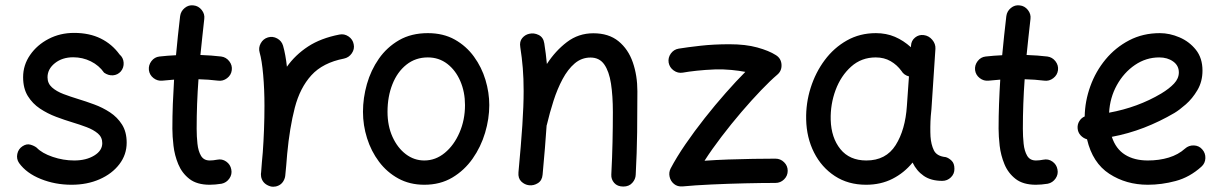

<svg xmlns="http://www.w3.org/2000/svg" viewBox="-20 -660 4632 726"><path d="M437 -390.1Q424.8 -376.5 407.2 -375.2Q389.6 -374 373.5 -385.3Q354.5 -412.6 323.5 -428Q292.5 -443.4 256.8 -443.4Q215.3 -443.4 187.5 -421.1Q159.7 -398.9 159.7 -367.7Q159.7 -344.7 176.5 -329.6Q193.4 -314.5 220 -304.4Q246.6 -294.4 275.4 -285.6Q304.2 -276.9 336.2 -265.1Q368.2 -253.4 396 -235.1Q423.8 -216.8 441.4 -189Q459 -161.1 459 -120.6Q459 -75.2 431.4 -39.1Q403.8 -2.9 356.7 17.8Q309.6 38.6 250.5 38.6Q188.5 38.6 134.3 16.8Q80.1 -4.9 52.2 -43.5Q41.5 -59.1 45.4 -77.9Q49.3 -96.7 64.9 -106.9Q80.6 -117.2 95 -113Q109.4 -108.9 118.7 -101.6Q138.7 -80.6 179 -66.9Q219.2 -53.2 260.7 -53.2Q305.7 -53.2 336.2 -71.8Q366.7 -90.3 366.7 -118.7Q366.7 -141.1 350.1 -155.3Q333.5 -169.4 307.6 -179.2Q281.7 -189 253.9 -197.3Q224.6 -206.1 192.1 -218.3Q159.7 -230.5 131.3 -249.3Q103 -268.1 85.2 -296.9Q67.4 -325.7 67.4 -368.2Q67.4 -414.1 93.8 -452.1Q120.1 -490.2 163.8 -512.9Q207.5 -535.6 259.8 -535.6Q317.9 -535.6 360.8 -514.4Q403.8 -493.2 432.1 -454.1Q446.3 -441.9 447.5 -423.1Q448.7 -404.3 437 -390.1Z M856.4 -394.5Q854 -376 838.6 -364.3Q823.2 -352.5 804.7 -355Q769.5 -359.4 730.5 -360.4Q727.1 -314 725.3 -267.3Q723.6 -220.7 723.6 -173.3Q723.6 -144 726.6 -116.5Q729.5 -88.9 740 -71Q750.5 -53.2 772.9 -53.2Q786.1 -53.2 801.3 -56.2Q819.8 -60.1 835.4 -49.1Q851.1 -38.1 854.5 -19.5Q858.4 -1 847.4 14.9Q836.4 30.8 817.9 34.7Q805.7 36.6 794.4 37.6Q783.2 38.6 772.9 38.6Q724.6 38.6 696.3 16.6Q668 -5.4 654.1 -39.1Q640.1 -72.8 636 -108.9Q631.8 -145 631.8 -173.3Q631.8 -220.2 633.5 -266.6Q635.3 -313 638.2 -358.9Q615.7 -357.4 594.2 -355Q575.7 -353 560.5 -364.7Q545.4 -376.5 543 -395Q541 -413.6 552.7 -429Q564.5 -444.3 583 -446.3Q613.3 -449.7 645.5 -451.2Q648.9 -488.3 652.8 -525.4Q656.7 -562.5 661.1 -599.1Q663.6 -617.7 678.5 -629.9Q693.4 -642.1 711.9 -639.6Q730.5 -637.7 742.7 -622.3Q754.9 -606.9 752.4 -588.4Q748.5 -554.2 744.9 -520Q741.2 -485.8 737.8 -452.1Q779.3 -450.7 816.4 -446.3Q835 -443.8 846.9 -428.5Q858.9 -413.1 856.4 -394.5Z M1008.3 45.9Q1001.5 44.9 995.1 42Q972.2 32.2 967.3 8.3Q967.3 7.8 967.3 7.3Q967.3 6.8 967.3 6.3Q966.3 1 966.8 -4.9Q966.8 -6.3 967.3 -7.8Q968.8 -26.9 970.2 -45.9Q971.7 -64.9 973.6 -83.5Q976.6 -125 978.3 -170.2Q980 -215.3 980 -259.8Q980 -322.3 975.1 -377.2Q970.2 -432.1 961.9 -460.9Q956.5 -479 965.8 -496.1Q975.1 -513.2 993.2 -518.6Q1011.2 -523.9 1028.1 -514.6Q1044.9 -505.4 1050.3 -487.3Q1055.2 -470.2 1058.8 -450.2Q1062.5 -430.2 1064.9 -407.7Q1096.7 -452.6 1144.8 -484.1Q1192.9 -515.6 1263.2 -529.3Q1281.7 -533.2 1297.9 -522.2Q1314 -511.2 1317.4 -492.7Q1321.3 -474.6 1310.3 -458.5Q1299.3 -442.4 1280.8 -438.5Q1200.7 -422.9 1157.5 -375.5Q1114.3 -328.1 1094.7 -252.7Q1075.2 -177.2 1065.9 -78.1Q1062.5 -33.2 1058.6 4.4Q1058.1 10.3 1055.7 16.1Q1055.7 16.1 1055.7 16.6Q1055.2 17.1 1055.2 17.6Q1045.9 40.5 1021.5 45.4Q1020.5 45.4 1020 45.4Q1020 45.4 1019.5 45.4Q1014.2 46.4 1008.3 45.9Z M1597.7 -534.7Q1656.2 -534.7 1699.7 -510.3Q1743.2 -485.8 1772.2 -445.8Q1801.3 -405.8 1815.7 -357.9Q1830.1 -310.1 1830.1 -262.7Q1830.1 -210.9 1814.2 -157.7Q1798.3 -104.5 1767.1 -60.1Q1735.8 -15.6 1690.2 11.5Q1644.5 38.6 1584.5 38.6Q1529.3 38.6 1486.1 14.9Q1442.9 -8.8 1413.1 -48.6Q1383.3 -88.4 1367.9 -137.5Q1352.5 -186.5 1352.5 -237.3Q1352.5 -289.6 1367.4 -342Q1382.3 -394.5 1412.6 -438Q1442.9 -481.4 1489 -508.1Q1535.2 -534.7 1597.7 -534.7ZM1597.7 -442.9Q1551.3 -442.9 1516.8 -415.5Q1482.4 -388.2 1463.9 -341.6Q1445.3 -294.9 1445.3 -237.3Q1445.3 -184.1 1464.1 -142.6Q1482.9 -101.1 1514.4 -77.1Q1545.9 -53.2 1584.5 -53.2Q1627 -53.2 1661.9 -82Q1696.8 -110.8 1717.5 -158.7Q1738.3 -206.5 1738.3 -262.7Q1738.3 -312 1720.7 -353Q1703.1 -394 1671.4 -418.5Q1639.6 -442.9 1597.7 -442.9Z M1940.4 -8.3Q1950.2 -112.8 1955.1 -186.3Q1960 -259.8 1960 -315.9Q1960 -363.3 1956.8 -402.6Q1953.6 -441.9 1947.3 -481.9Q1943.8 -502.9 1954.6 -515.9Q1965.3 -528.8 1981 -532.2Q1999 -536.6 2016.8 -527.8Q2034.7 -519 2038.1 -496.1Q2044.4 -456.5 2047.9 -418Q2080.1 -467.8 2123.8 -501Q2167.5 -534.2 2223.6 -534.2Q2281.7 -534.2 2318.6 -504.2Q2355.5 -474.1 2372.8 -424.3Q2390.1 -374.5 2390.1 -314.9Q2390.1 -238.3 2389.2 -159.9Q2388.2 -81.5 2383.8 0.5Q2383.3 17.6 2370.8 31.5Q2358.4 45.4 2336.9 45.4Q2314.5 45.4 2302.5 31.7Q2290.5 18.1 2291.5 0Q2294.9 -65.4 2296.1 -122.8Q2297.4 -180.2 2297.4 -236.3Q2297.4 -297.4 2290.3 -343.8Q2283.2 -390.1 2264.9 -416.3Q2246.6 -442.4 2212.9 -442.4Q2179.2 -442.4 2153.1 -420.2Q2127 -397.9 2107.2 -360.8Q2087.4 -323.7 2073 -278.8Q2058.6 -233.9 2047.9 -188.5Q2047.4 -187 2046.9 -185.5Q2044.4 -146 2040.5 -99.9Q2036.6 -53.7 2031.7 0.5Q2029.8 22.5 2013.9 32.5Q1998 42.5 1980.5 40.5Q1963.9 38.6 1951.2 26.4Q1938.5 14.2 1940.4 -8.3Z M2508.3 -423.3Q2505.4 -441.9 2516.6 -457.5Q2527.8 -473.1 2546.4 -476.1Q2578.6 -481.4 2629.2 -487.1Q2679.7 -492.7 2738.3 -492.7Q2799.3 -492.7 2843.5 -480.5Q2887.7 -468.3 2913.6 -451.7Q2933.6 -439.5 2935.1 -415.8Q2936.5 -392.1 2918.9 -377.4Q2893.6 -356 2857.9 -318.8Q2822.3 -281.7 2783.4 -236.3Q2744.6 -190.9 2708.3 -143.3Q2671.9 -95.7 2644 -52.2Q2686 -55.2 2733.6 -56.9Q2781.2 -58.6 2827.6 -59.3Q2874 -60.1 2912.1 -60.1Q2931.2 -60.1 2944.8 -46.6Q2958.5 -33.2 2958.5 -14.2Q2958.5 4.9 2944.8 18.3Q2931.2 31.7 2912.1 31.7Q2861.8 31.7 2797.4 33.2Q2732.9 34.7 2669.9 37.6Q2606.9 40.5 2561 44.9Q2541.5 46.4 2528.6 35.6Q2515.6 24.9 2512 8.5Q2508.3 -7.8 2515.6 -22.5Q2538.1 -65.4 2571.8 -114.5Q2605.5 -163.6 2644.8 -213.4Q2684.1 -263.2 2723.9 -308.3Q2763.7 -353.5 2798.3 -388.2Q2775.4 -392.6 2745.8 -395.5Q2716.3 -398.4 2683.1 -397.5Q2646 -396 2614.5 -392.6Q2583 -389.2 2561.5 -385.3Q2543 -382.3 2527.3 -393.6Q2511.7 -404.8 2508.3 -423.3Z M3543 23.9Q3500.5 23.9 3473.1 5.1Q3445.8 -13.7 3430.7 -45.4Q3398.9 -6.3 3354.7 16.1Q3310.5 38.6 3254.9 38.6Q3187 38.6 3136.7 5.6Q3086.4 -27.3 3058.1 -83.3Q3029.8 -139.2 3028.3 -208.5Q3026.9 -269.5 3045.2 -327.6Q3063.5 -385.7 3098.4 -432.6Q3133.3 -479.5 3182.4 -507.1Q3231.4 -534.7 3292 -534.7Q3331.1 -534.7 3363.8 -520.8Q3396.5 -506.8 3424.3 -481.4L3424.8 -487.8Q3425.8 -506.3 3440.2 -518.1Q3454.6 -529.8 3473.1 -527.3Q3492.2 -524.9 3505.1 -509.5Q3518.1 -494.1 3517.1 -475.6L3502 -247.1Q3501 -233.9 3499.5 -221.2Q3498 -201.7 3497.8 -180.2Q3497.6 -158.7 3498.5 -143.6Q3500.5 -113.8 3511.2 -91.6Q3522 -69.3 3556.2 -65.9Q3567.9 -62.5 3578.4 -52.2Q3588.9 -42 3588.9 -22Q3589.4 -2.9 3575.7 10.5Q3562 23.9 3543 23.9ZM3255.9 -53.2Q3330.1 -53.2 3366.7 -111.3Q3403.3 -169.4 3409.2 -259.8L3417 -371.1Q3397.9 -376 3388.7 -391.6Q3372.1 -414.6 3347.7 -428.7Q3323.2 -442.9 3291.5 -442.9Q3237.3 -442.9 3198.5 -408.2Q3159.7 -373.5 3139.6 -319.6Q3119.6 -265.6 3121.1 -207Q3123 -139.2 3157.7 -96.2Q3192.4 -53.2 3255.9 -53.2Z M3980.5 -394.5Q3978 -376 3962.6 -364.3Q3947.3 -352.5 3928.7 -355Q3893.6 -359.4 3854.5 -360.4Q3851.1 -314 3849.4 -267.3Q3847.7 -220.7 3847.7 -173.3Q3847.7 -144 3850.6 -116.5Q3853.5 -88.9 3864 -71Q3874.5 -53.2 3897 -53.2Q3910.2 -53.2 3925.3 -56.2Q3943.8 -60.1 3959.5 -49.1Q3975.1 -38.1 3978.5 -19.5Q3982.4 -1 3971.4 14.9Q3960.4 30.8 3941.9 34.7Q3929.7 36.6 3918.5 37.6Q3907.2 38.6 3897 38.6Q3848.6 38.6 3820.3 16.6Q3792 -5.4 3778.1 -39.1Q3764.2 -72.8 3760 -108.9Q3755.9 -145 3755.9 -173.3Q3755.9 -220.2 3757.6 -266.6Q3759.3 -313 3762.2 -358.9Q3739.7 -357.4 3718.3 -355Q3699.7 -353 3684.6 -364.7Q3669.4 -376.5 3667 -395Q3665 -413.6 3676.8 -429Q3688.5 -444.3 3707 -446.3Q3737.3 -449.7 3769.5 -451.2Q3772.9 -488.3 3776.9 -525.4Q3780.8 -562.5 3785.2 -599.1Q3787.6 -617.7 3802.5 -629.9Q3817.4 -642.1 3835.9 -639.6Q3854.5 -637.7 3866.7 -622.3Q3878.9 -606.9 3876.5 -588.4Q3872.6 -554.2 3868.9 -520Q3865.2 -485.8 3861.8 -452.1Q3903.3 -450.7 3940.4 -446.3Q3959 -443.8 3970.9 -428.5Q3982.9 -413.1 3980.5 -394.5Z M4522.9 -29.8Q4478.5 10.3 4425.5 24.4Q4372.6 38.6 4320.3 38.6Q4238.3 38.6 4174.8 -2.7Q4111.3 -43.9 4090.3 -133.3Q4076.2 -137.2 4065.9 -148.4Q4055.7 -159.7 4054.7 -175.3Q4053.7 -189.9 4061.3 -202.1Q4068.8 -214.4 4081.5 -219.7Q4082.5 -277.8 4102.8 -334Q4123 -390.1 4160.4 -435.3Q4197.8 -480.5 4249.8 -507.6Q4301.8 -534.7 4365.7 -534.7Q4402.8 -534.7 4439.9 -518.8Q4477.1 -502.9 4502 -471.7Q4526.9 -440.4 4526.9 -393.1Q4526.9 -351.6 4507.8 -319.3Q4488.8 -287.1 4463.9 -265.4Q4439 -243.7 4420.9 -232.9Q4365.2 -200.2 4305.9 -177.2Q4246.6 -154.3 4184.1 -142.6Q4199.2 -96.7 4234.1 -75Q4269 -53.2 4320.3 -53.2Q4363.3 -53.2 4399.4 -64.2Q4435.5 -75.2 4460.9 -98.1Q4475.1 -110.8 4494.4 -110.1Q4513.7 -109.4 4525.9 -95.2Q4538.6 -81.1 4537.8 -61.8Q4537.1 -42.5 4522.9 -29.8ZM4363.3 -442.9Q4313.5 -442.9 4271.5 -414.3Q4229.5 -385.7 4203.1 -338.1Q4176.8 -290.5 4173.8 -233.9Q4282.7 -253.9 4370.6 -306.2Q4401.4 -324.7 4419.4 -344Q4437.5 -363.3 4437.5 -386.2Q4437.5 -412.1 4416 -427.5Q4394.5 -442.9 4363.3 -442.9Z"/></svg>

Font: Mikhak-DS2-FD Medium
Style: Regular
Weight: 500
Designer: Amin Abedi
Version: Version 3.4